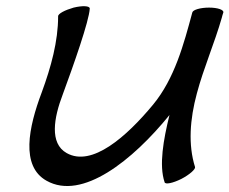

<svg xmlns="http://www.w3.org/2000/svg" viewBox="-20 -574 754 631"><path d="M171 -520C171 -439 148 -354 117 -270C74 -156 47 -28 133 20C250 86 416 -47 537 -196C517 -115 502 -31 521 25C523 33 548 28 576 14C603 0 623 -18 621 -25C598 -98 604 -182 627 -267C649 -350 685 -432 709 -516C710 -521 712 -527 714 -533C716 -542 695 -549 667 -549C639 -549 614 -542 612 -533C584 -429 554 -316 483 -230C396 -125 282 -24 199 -71C142 -103 157 -187 186 -263C221 -358 273 -505 275 -546C275 -555 251 -556 222 -549C194 -541 170 -529 171 -520Z"/></svg>

Font: Nupuram Medium Oblique
Style: Regular
Weight: 500
Designer: Santhosh Thottingal (santhosh.thottingal@gmail.com)
Foundry: SMC
Version: Version 1.000